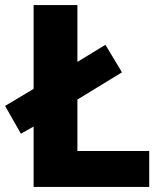

<svg xmlns="http://www.w3.org/2000/svg" viewBox="-29 -734 641 754"><path d="M103 0V-237L53 -209L-9 -318L103 -385V-714H275V-491L385 -558L450 -450L275 -343V-141H557V0Z"/></svg>

Font: Noto Sans Syriac Eastern ExtraBold
Style: Regular
Weight: 800
Designer: Patrick Giasson and the Monotype Design Team
Foundry: Monotype Imaging Inc.
Version: Version 3.001